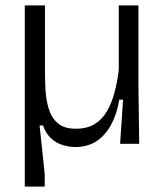

<svg xmlns="http://www.w3.org/2000/svg" viewBox="-20 -534 617 713"><path d="M72 159V-514H147V-268Q147 -236 149 -199.5Q151 -163 161 -130Q171 -97 194.5 -76.5Q218 -56 261 -56Q304 -56 332 -73.5Q360 -91 377.5 -121.5Q395 -152 405.5 -191.5Q416 -231 421 -274V-514H494V-221L497 0H426L437 -164H423Q414 -110 392.5 -70.5Q371 -31 338 -9.5Q305 12 259 12Q238 12 214 5Q190 -2 170 -20Q150 -38 140 -68H127L146 112V159Z"/></svg>

Font: Bricolage Grotesque Light
Style: Regular
Weight: 300
Designer: Mathieu Triay
Foundry: Atelier Triay
Version: Version 1.000;gftools[0.9.30]